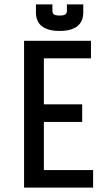

<svg xmlns="http://www.w3.org/2000/svg" viewBox="-20 -856 485 876"><path d="M404.8 0H89.8V-669.9H395V-589.8H180.2V-379.9H355V-299.8H180.2V-80.1H404.8ZM144 -799.8V-835.9H219.2V-806.2Q219.2 -795.4 226.1 -790.3Q232.9 -785.2 252 -785.2Q271 -785.2 278.1 -790.3Q285.2 -795.4 285.2 -806.2V-835.9H359.9V-799.8Q359.9 -756.8 332 -735.8Q304.2 -714.8 252 -714.8Q199.7 -714.8 171.9 -735.8Q144 -756.8 144 -799.8Z"/></svg>

Font: Unica One
Style: Bold
Weight: 400
Designer: Eduardo Rodriguez Tunni
Foundry: Eduardo Rodriguez Tunni
Version: Version 1.001